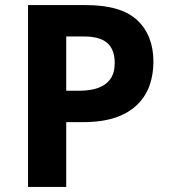

<svg xmlns="http://www.w3.org/2000/svg" viewBox="-20 -734 668 754"><path d="M317.5 -714Q455.5 -714 519 -654.6Q582.5 -595.1 582.5 -491.2Q582.5 -444.3 568.5 -401.8Q554.5 -359.3 522 -325.9Q489.5 -292.4 436.5 -273.4Q383.4 -254.4 305.4 -254.4H240.1V0H90.1V-714ZM309.5 -590.8H240.1V-377.6H290.5Q333.9 -377.6 365.1 -388.7Q396.3 -399.7 413.4 -423.9Q430.5 -448 430.5 -486.2Q430.5 -539.5 401.3 -565.1Q372 -590.8 309.5 -590.8Z"/></svg>

Font: Noto Sans Hebrew
Style: Regular
Weight: 400
Designer: Monotype Design Team
Foundry: Monotype Imaging Inc.
Version: Version 2.003;January 10, 2023;FontCreator 14.0.0.2877 64-bi